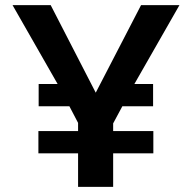

<svg xmlns="http://www.w3.org/2000/svg" viewBox="-20 -730 752 750"><path d="M505 -402H578V-315H458L422 -248V-218H579V-131H422V0H285V-131H130V-218H285V-250L251 -315H131V-402H205L29 -710H178L354 -368L531 -710H681Z"/></svg>

Font: Oxford Sans
Style: Bold
Weight: 700
Designer: Matt McInerney, Pablo Impallari, Rodrigo Fuenzalida
Foundry: Matt McInerney, Pablo Impallari, Rodrigo Fuenzalida
Version: Version 3.000g; ttfautohint (v1.5) -l 8 -r 28 -G 28 -x 14 -D